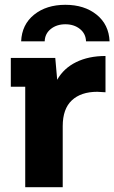

<svg xmlns="http://www.w3.org/2000/svg" viewBox="-20 -779 476 799"><path d="M419 -546V-395Q393 -397 385 -397Q317 -397 279 -361.5Q241 -326 241 -254V0H85V-418H25V-538H210L218 -447Q245 -495 297 -520.5Q349 -546 419 -546ZM252 -759Q331 -759 382 -718Q433 -677 436 -607H338Q337 -639 312.5 -658.5Q288 -678 252 -678Q216 -678 191.5 -658.5Q167 -639 166 -607H68Q71 -677 122 -718Q173 -759 252 -759Z"/></svg>

Font: mBank
Style: Bold
Weight: 700
Designer: Julieta Ulanovsky
Foundry: Julieta Ulanovsky
Version: Version 7.200